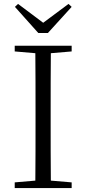

<svg xmlns="http://www.w3.org/2000/svg" viewBox="-20 -958 440 978"><path d="M72 -938 56 -923 175 -790H224L345 -923L329 -938L200 -842ZM55 -696 160 -687C161 -590 161 -490 161 -390V-335C161 -235 161 -136 160 -38L55 -29V0H345V-29L239 -38C238 -137 238 -235 238 -335V-390C238 -490 238 -590 239 -687L345 -696V-725H55Z"/></svg>

Font: Noto Serif HK Light
Style: Regular
Weight: 300
Designer: Ryoko NISHIZUKA 西塚涼子 (kana & ideographs); Frank Grießhammer (Latin, Greek & Cyrillic); Wenlong ZHANG 张文龙 (bopomofo); San
Foundry: Adobe
Version: Version 2.001;hotconv 1.1.0;makeotfexe 2.6.0